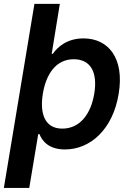

<svg xmlns="http://www.w3.org/2000/svg" viewBox="-33 -747 665 972"><path d="M389.9 -552.6C306.1 -552.6 258.5 -509.2 234.7 -474.8H228.7L269.9 -727.3H141.3L-13.5 204.5H115.1L160.5 -67.8H166.9C180.8 -32 215.2 9.6 296.2 9.6C423.7 9.6 538.4 -91.6 567.8 -272C598 -453.8 514.6 -552.6 389.9 -552.6ZM444.2 -272.7C426.8 -168.3 370.7 -95.9 282.3 -95.9C193.2 -95.9 167.6 -172.6 183.9 -272.7C200.6 -373.2 251.4 -447.1 340.2 -447.1C429.3 -447.1 461.3 -376.4 444.2 -272.7Z"/></svg>

Font: TID UI Semi Bold
Style: Italic
Weight: 600
Italic angle: -9.39999°
Designer: The TID Project Authors
Foundry: Bakken & Bæck
Version: Version 1.001;hotconv 1.0.109;makeotfexe 2.5.65596